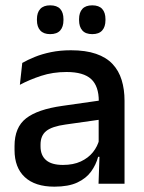

<svg xmlns="http://www.w3.org/2000/svg" viewBox="-20 -689 541 720"><path d="M447 0H349.5L353.5 -116L350 -131V-285L350.5 -309.5Q350.5 -366 321.8 -392.5Q293 -419 229.5 -419Q178 -419 134 -404.5Q90 -390 54.5 -371L63.5 -453Q83.5 -464.5 110.5 -475.5Q137.5 -486.5 171.5 -493.5Q205.5 -500.5 246 -500.5Q301.5 -500.5 340 -487.2Q378.5 -474 402 -449Q425.5 -424 436.2 -389Q447 -354 447 -311ZM184 11Q111.5 11 73 -24.8Q34.5 -60.5 34.5 -126.5V-141.5Q34.5 -211.5 77.8 -245.2Q121 -279 214 -292L361 -313L366.5 -242L225.5 -222Q175 -215 153.5 -197.8Q132 -180.5 132 -147V-140Q132 -106.5 152.8 -88.5Q173.5 -70.5 216 -70.5Q255 -70.5 283 -83.5Q311 -96.5 328.5 -118.2Q346 -140 352.5 -166.5L366 -101H348Q340 -71 321.5 -45.5Q303 -20 269.8 -4.5Q236.5 11 184 11ZM168 -561Q143.5 -561 131 -574.8Q118.5 -588.5 118.5 -613.5V-617Q118.5 -642 131 -655.5Q143.5 -669 168 -669Q193.5 -669 205.8 -655.5Q218 -642 218 -617V-613.5Q218 -588.5 205.8 -574.8Q193.5 -561 168 -561ZM326 -561Q301 -561 288.8 -574.8Q276.5 -588.5 276.5 -613.5V-617Q276.5 -642 288.8 -655.5Q301 -669 326 -669Q351 -669 363.2 -655.5Q375.5 -642 375.5 -617V-613.5Q375.5 -588.5 363.2 -574.8Q351 -561 326 -561Z"/></svg>

Font: Anek Devanagari Medium
Style: Regular
Weight: 500
Designer: Kailash Malviya (Devanagari) & Yesha Goshar (Latin)
Foundry: Ek Type
Version: Version 1.003